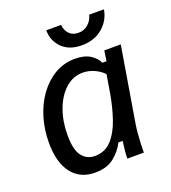

<svg xmlns="http://www.w3.org/2000/svg" viewBox="-127 -772 780 876"><g transform="rotate(-20 262.5 -333.5)"><path d="M186.7 10Q113.3 10 73.3 -42.1Q33.3 -94.2 33.3 -190Q33.3 -254.2 50.8 -311.7Q68.3 -369.2 100.8 -413.8Q133.3 -458.3 177.5 -484.2Q221.7 -510 275 -510Q321.7 -510 349.2 -492.1Q376.7 -474.2 387.5 -450H407.5L415 -500H495L434.2 -134.2Q430.8 -114.2 428.8 -87.5Q426.7 -60.8 425.8 -37.1Q425 -13.3 425 0H345Q345 -16.7 347.1 -39.2Q349.2 -61.7 352.5 -83.3H331.7Q313.3 -45.8 278.3 -17.9Q243.3 10 186.7 10ZM211.7 -61.7Q260 -61.7 292.1 -96.7Q324.2 -131.7 343.3 -188.3Q362.5 -245 373.3 -309.2L387.5 -395Q369.2 -414.2 342.5 -426.2Q315.8 -438.3 286.7 -438.3Q239.2 -438.3 202.5 -405Q165.8 -371.7 145.4 -316.2Q125 -260.8 125 -193.3Q125 -122.5 148.3 -92.1Q171.7 -61.7 211.7 -61.7ZM327.5 -556.7Q266.7 -556.7 232.1 -591.2Q197.5 -625.8 197.5 -676.7H269.2Q271.7 -650 288.3 -632.5Q305 -615 332.5 -615.8Q359.2 -615 379.6 -632.9Q400 -650.8 405.8 -676.7H477.5Q469.2 -625 428.8 -590.8Q388.3 -556.7 327.5 -556.7Z"/></g></svg>

Font: Familjen Grotesk
Style: Italic
Weight: 400
Italic angle: -9.46201°
Designer: Anders Wikstroem, Jonas Baeckman, Matilda Gysing, Kristian Moeller
Foundry: Familjen STHLM AB
Version: Version 2.000